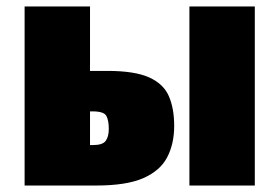

<svg xmlns="http://www.w3.org/2000/svg" viewBox="-20 -573 863 593"><path d="M56 0V-553H258V-354H312Q396 -354 440.5 -334Q485 -314 501.5 -276Q518 -238 518 -184Q518 -129 496.5 -87.5Q475 -46 423 -23Q371 0 277 0ZM268 -125Q297 -125 306.5 -138Q316 -151 316 -175Q316 -201 308.5 -215Q301 -229 266 -229H258V-125ZM565 0V-553H767V0Z"/></svg>

Font: Noto Sans Display Black
Style: Regular
Weight: 900
Designer: Monotype Design Team
Foundry: Monotype Imaging Inc.
Version: Version 2.003